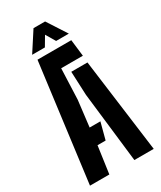

<svg xmlns="http://www.w3.org/2000/svg" viewBox="-239 -1054 953 1135"><g transform="rotate(-30 238.0 -486.5)"><path d="M20.6 0 124.1 -800H354.8L368.2 -686.2H220.1L211.8 -476.4L190.6 -298.6H264L234 -184.8H178.7L152.7 0ZM323.5 0 268.4 -476.8 261.3 -638.2H371.8L455.6 0ZM111.2 -840.9 197 -973.3H276L361.7 -840.9H274.9L236.5 -905.7L198.2 -840.9Z"/></g></svg>

Font: Big Shoulders Stencil Text SC Thin
Style: Regular
Weight: 100
Designer: Patric King
Foundry: XO Type Co
Version: Version 2.001